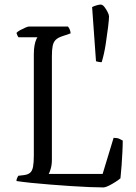

<svg xmlns="http://www.w3.org/2000/svg" viewBox="-20 -820 593 840"><path d="M434 0Q410 0 372 -1.5Q334 -3 289.5 -6Q245 -9 200 -12.5Q155 -16 116.5 -20Q78 -24 52 -28Q52 -35 55 -41.5Q58 -48 60 -51L85 -54Q102 -56 111.5 -64Q121 -72 124.5 -90Q128 -108 128 -140V-582Q128 -605 131 -621Q134 -637 138 -646Q142 -655 144 -657H61Q58 -660 55.5 -666.5Q53 -673 52 -676Q57 -682 68 -688Q79 -694 90.5 -699Q102 -704 107 -704H277Q281 -700 284.5 -692.5Q288 -685 289 -674L251 -661Q233 -655 223.5 -645.5Q214 -636 210.5 -619.5Q207 -603 207 -574V-121Q207 -99 202 -82Q197 -65 193 -59H429L477 -217Q493 -217 502.5 -212.5Q512 -208 517 -205Q517 -183 515.5 -154.5Q514 -126 512 -97Q510 -68 507 -40Q499 -33 485 -24Q471 -15 457 -8Q443 -1 434 0ZM425 -548Q416 -548 410 -549.5Q404 -551 400 -552L383 -789Q390 -793 402 -796.5Q414 -800 420 -800Q429 -800 437 -789.5Q445 -779 451 -767Q457 -755 457 -748Q457 -736 453 -702.5Q449 -669 442.5 -627Q436 -585 425 -548Z"/></svg>

Font: Texturina Medium 12pt ExtraLight
Style: Regular
Weight: 250
Version: Version 1.002